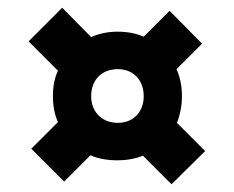

<svg xmlns="http://www.w3.org/2000/svg" viewBox="-20 -574 605 497"><path d="M424 -97 511 -183 438 -256C446 -276 451 -300 451 -325C451 -351 446 -375 437 -395L503 -461L419 -546L352 -479C332 -488 309 -492 284 -492C259 -492 236 -487 216 -478L141 -554L54 -467L130 -391C121 -372 117 -350 117 -325C117 -300 121 -278 130 -258L61 -189L146 -104L214 -172C234 -163 259 -159 284 -159C308 -159 330 -163 350 -171ZM285 -256C244 -256 216 -284 216 -325C216 -368 244 -395 285 -395C325 -395 352 -367 352 -325C352 -284 325 -256 285 -256Z"/></svg>

Font: Fixel Display Bold
Style: Bold
Weight: 700
Designer: AlfaBravo + MacPaw
Foundry: Kyrylo Tkachov, Marchela Mozhyna, Serhii Makarenko, Maria Weinstein, Zakhar Kryvoshyya
Version: Version 1.211